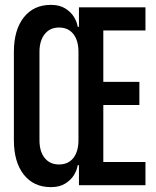

<svg xmlns="http://www.w3.org/2000/svg" viewBox="-20 -760 640 788"><path d="M189 8Q118 8 77.5 -43.5Q37 -95 37 -185V-547Q37 -637 77.5 -688.5Q118 -740 189 -740Q224 -740 247.5 -725.5Q271 -711 283.5 -690.5Q296 -670 299 -650H304V-730H577V-635H404V-424H552V-329H404V-95H577V0H304V-82H299Q296 -62 283.5 -41.5Q271 -21 247.5 -6.5Q224 8 189 8ZM222 -85Q260 -85 281 -111.5Q302 -138 302 -185V-547Q302 -594 281 -620.5Q260 -647 222 -647Q185 -647 163.5 -620Q142 -593 142 -547V-185Q142 -138 163.5 -111.5Q185 -85 222 -85Z"/></svg>

Font: JetBrains Mono NL SemiBold
Style: Regular
Weight: 600
Designer: Philipp Nurullin, Konstantin Bulenkov
Foundry: JetBrains
Version: Version 2.304; ttfautohint (v1.8.4.7-5d5b)